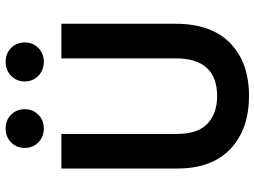

<svg xmlns="http://www.w3.org/2000/svg" viewBox="-134 -784 926 699"><g transform="rotate(-90 329.5 -434.0)"><path d="M211.5 -877Q242 -877 262 -857Q282 -837 282 -807.5Q282 -778 262 -758Q242 -738 211.5 -738Q181 -738 161 -758Q141 -778 141 -807.5Q141 -837 161 -857Q181 -877 211.5 -877ZM454.5 -877Q485 -877 505 -857Q525 -837 525 -807.5Q525 -778 505 -758Q485 -738 454.5 -738Q424 -738 403.5 -758Q383 -778 383 -807.5Q383 -837 403.5 -857Q424 -877 454.5 -877ZM593 -259Q593 -128 522.5 -59.5Q452 9 330.5 9Q209 9 137.5 -58.5Q66 -126 66 -252V-674H192V-253Q192 -176 230 -141.5Q268 -107 329 -107Q467 -107 467 -258V-674H593Z"/></g></svg>

Font: Hind Guntur SemiBold
Style: Regular
Weight: 600
Designer: Manushi Parikh, Hitesh Malaviya
Foundry: Indian Type Foundry
Version: Version 1.000;PS 1.0;hotconv 1.0.86;makeotf.lib2.5.63406; tt